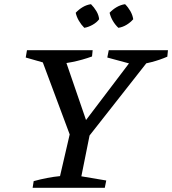

<svg xmlns="http://www.w3.org/2000/svg" viewBox="-20 -898 823 918"><path d="M329 -213 176 -623 181 -648H280L401 -296H370L637 -648H704L702 -624L379 -213ZM136 0 141 -32Q174 -41 205 -47Q236 -53 267 -56L321 -289H416L369 -55L488 -35L481 0ZM229 -587 103 -623 109 -658H423L420 -628Q373 -611 325.5 -601.5Q278 -592 229 -587ZM626 -587 493 -623 500 -658H783L780 -627Q743 -611 704 -601Q665 -591 626 -587ZM415 -878Q430 -863 441 -844.5Q452 -826 454 -806Q442 -790 422 -779Q402 -768 383 -765Q368 -780 357 -799Q346 -818 342 -837Q357 -853 375.5 -864Q394 -875 415 -878ZM578 -878Q593 -863 603.5 -844.5Q614 -826 617 -806Q603 -790 584.5 -779Q566 -768 546 -765Q531 -779 520 -797.5Q509 -816 504 -837Q519 -853 538 -864Q557 -875 578 -878Z"/></svg>

Font: Piazzolla Thin Medium
Style: Italic
Weight: 500
Italic angle: -11.3°
Version: Version 2.005